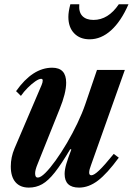

<svg xmlns="http://www.w3.org/2000/svg" viewBox="-20 -842 604 872"><path d="M339 10Q273.5 10 273.5 -52Q273.5 -71 281 -97Q288.5 -123 304 -163L299 -164.5Q259 -97 229 -59Q199 -21 171.5 -5.5Q144 10 111 10Q71.5 10 50.2 -14.8Q29 -39.5 29 -86Q29 -128 46 -168L169 -456Q174 -467.5 174 -476.5Q174 -484 166.5 -484Q157 -484 140.2 -472.5Q123.5 -461 105.8 -443.2Q88 -425.5 75 -406.5L53 -428Q128 -534.5 217 -534.5Q280.5 -534.5 280.5 -466.5Q280.5 -442.5 273 -412.8Q265.5 -383 251.5 -348.5L150.5 -96.5Q139.5 -70 139.5 -54.5Q139.5 -35.5 151.5 -35.5Q164.5 -35.5 185.8 -56.5Q207 -77.5 232.5 -113Q258 -148.5 283.8 -192.2Q309.5 -236 331.5 -282Q353.5 -328 367.5 -369L420.5 -524.5H547L393.5 -92.5Q385 -71 385 -58Q385 -46 395 -46Q407 -46 430.2 -68Q453.5 -90 496.5 -143L519.5 -126Q466.5 -53.5 424.8 -21.8Q383 10 339 10ZM387 -663.5Q343 -663.5 316.8 -690.8Q290.5 -718 290.5 -765.5Q290.5 -789 299.5 -822.5H340Q337 -787 354.2 -769.2Q371.5 -751.5 404.5 -751.5Q471.5 -751.5 519.5 -822.5H563.5Q530 -745.5 484.8 -704.5Q439.5 -663.5 387 -663.5Z"/></svg>

Font: Libre Caslon Condensed Bold
Style: Italic
Weight: 700
Italic angle: -22.583°
Designer: Pablo Impallari, Rodrigo Fuenzalida, Katja Schimmel, Ertekin Erdin
Foundry: Pablo Impallari, Rodrigo Fuenzalida
Version: Version 2.000; ttfautohint (v1.8.4.7-5d5b);gftools[0.9.33]